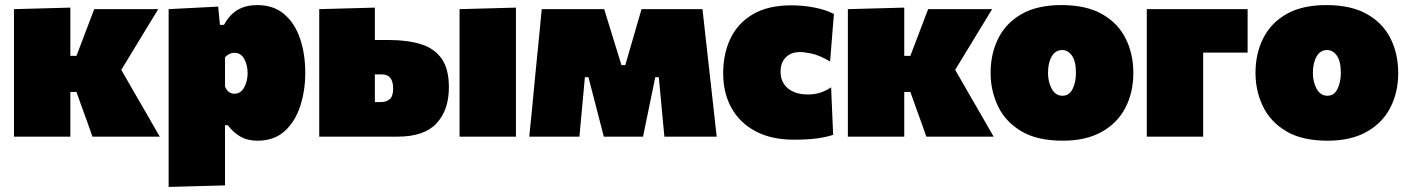

<svg xmlns="http://www.w3.org/2000/svg" viewBox="-20 -538 5544 756"><path d="M35 0V-502L257 -508V-318H281L306 -383.5L351 -502H603Q574.5 -455 546.5 -409.2Q518.5 -363.5 490.5 -317L457.5 -263L499.5 -190Q527 -142.5 554.5 -94.8Q582 -47 609 0H344Q334.5 -27.5 324.8 -54.5Q315 -81.5 305.5 -107.5L281 -176H257V0Z M644 198V-502L839 -512L846 -440H862Q884.5 -481.5 916.8 -499.8Q949 -518 993 -518Q1057 -518 1099 -482.2Q1141 -446.5 1161.5 -386Q1182 -325.5 1182 -251Q1182 -181.5 1162.2 -120.5Q1142.5 -59.5 1101 -21.8Q1059.5 16 994 16Q953.5 16 925.5 -0.8Q897.5 -17.5 877 -45H866V192ZM903 -169Q928 -169 941.5 -194Q955 -219 955 -249Q955 -281.5 941.8 -305.8Q928.5 -330 903 -330Q892 -330 882 -324.8Q872 -319.5 866 -312V-197Q870 -186 879.5 -177.5Q889 -169 903 -169Z M1237 0V-502L1456 -508V-380.5H1511.5Q1584.5 -380.5 1637.5 -364Q1690.5 -347.5 1719 -307Q1747.5 -266.5 1747.5 -194Q1747.5 -105 1699 -52.5Q1650.5 0 1546 0ZM1456 -136H1479.5Q1500.5 -136 1514.2 -147.2Q1528 -158.5 1528 -189Q1528 -245 1484 -245H1456ZM1789.5 0V-502L2011.5 -508V0Z M2064 0Q2069.5 -54 2074.8 -107.8Q2080 -161.5 2085 -215L2091.5 -282Q2097 -336.5 2102.5 -392Q2108 -447.5 2113 -502H2359Q2367.5 -474.5 2376.2 -446.2Q2385 -418 2393.5 -390L2427 -281.5H2442L2473.5 -390Q2482 -418.5 2490 -446.8Q2498 -475 2506 -502H2746Q2752 -448.5 2758.2 -392.2Q2764.5 -336 2770.5 -282.5L2778.5 -211Q2784 -161 2790 -107.5Q2796 -54 2802 0H2596Q2592.5 -36 2589.2 -72Q2586 -108 2582.5 -143.5L2574 -234H2560L2540.5 -138.5Q2533.5 -103.5 2526.2 -69.2Q2519 -35 2512 0H2357.5Q2348.5 -35 2339.8 -68.5Q2331 -102 2322.5 -135.5L2297 -234H2283L2275 -147Q2271.5 -109.5 2268.2 -73Q2265 -36.5 2261.5 0Z M3106.5 12Q3017 12 2954.8 -21.2Q2892.5 -54.5 2860 -113.2Q2827.5 -172 2827.5 -249Q2827.5 -326.5 2856.5 -387Q2885.5 -447.5 2945 -482.2Q3004.5 -517 3096.5 -517Q3142.5 -517 3187.2 -508.2Q3232 -499.5 3263.5 -483L3248.5 -296Q3205 -321 3176 -327Q3147 -333 3129.5 -333Q3095 -333 3074.2 -312.2Q3053.5 -291.5 3053.5 -256Q3053.5 -214 3082.5 -190Q3111.5 -166 3161.5 -166Q3211 -166 3252.5 -194L3260.5 -7Q3233 2 3196.5 7Q3160 12 3106.5 12Z M3318.5 0V-502L3540.5 -508V-318H3564.5L3589.5 -383.5L3634.5 -502H3886.5Q3858 -455 3830 -409.2Q3802 -363.5 3774 -317L3741 -263L3783 -190Q3810.5 -142.5 3838 -94.8Q3865.5 -47 3892.5 0H3627.5Q3618 -27.5 3608.2 -54.5Q3598.5 -81.5 3589 -107.5L3564.5 -176H3540.5V0Z M4164.5 16Q4063.5 16 4001 -21.5Q3938.5 -59 3909.5 -120Q3880.5 -181 3880.5 -251Q3880.5 -326 3910.5 -386.5Q3940.5 -447 4002.2 -482.5Q4064 -518 4159.5 -518Q4257.5 -518 4320 -482.2Q4382.5 -446.5 4412.5 -386Q4442.5 -325.5 4442.5 -251Q4442.5 -174 4411.2 -113.8Q4380 -53.5 4318 -18.8Q4256 16 4164.5 16ZM4163.5 -161Q4190.5 -161 4203.5 -188Q4216.5 -215 4216.5 -251Q4216.5 -297 4200.8 -319Q4185 -341 4162.5 -341Q4135.5 -341 4121 -315.5Q4106.5 -290 4106.5 -251Q4106.5 -215 4121.5 -188Q4136.5 -161 4163.5 -161Z M4495.5 0V-502H4892.5V-331H4717.5V0Z M5207.5 16Q5106.5 16 5044 -21.5Q4981.5 -59 4952.5 -120Q4923.5 -181 4923.5 -251Q4923.5 -326 4953.5 -386.5Q4983.5 -447 5045.2 -482.5Q5107 -518 5202.5 -518Q5300.5 -518 5363 -482.2Q5425.5 -446.5 5455.5 -386Q5485.5 -325.5 5485.5 -251Q5485.5 -174 5454.2 -113.8Q5423 -53.5 5361 -18.8Q5299 16 5207.5 16ZM5206.5 -161Q5233.5 -161 5246.5 -188Q5259.5 -215 5259.5 -251Q5259.5 -297 5243.8 -319Q5228 -341 5205.5 -341Q5178.5 -341 5164 -315.5Q5149.5 -290 5149.5 -251Q5149.5 -215 5164.5 -188Q5179.5 -161 5206.5 -161Z"/></svg>

Font: Commissioner Black
Style: Regular
Weight: 900
Designer: Kostas Bartsokas
Foundry: Kostas Bartsokas
Version: Version 1.000; ttfautohint (v1.8.3)